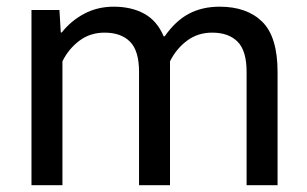

<svg xmlns="http://www.w3.org/2000/svg" viewBox="-20 -543 901 563"><path d="M72.3 0V-513.7H154.3L158.2 -447.8H161.1Q188.5 -482.4 227.3 -502.9Q266.1 -523.4 313.5 -523.4Q365.2 -523.4 402.8 -502.9Q440.4 -482.4 460 -436.5H462.9Q495.1 -482.4 534.2 -502.9Q573.2 -523.4 624 -523.4Q704.1 -523.4 749 -479.2Q793.9 -435.1 793.9 -331.5V0H703.1V-332.5Q703.1 -394 676.8 -420.7Q650.4 -447.3 602.1 -447.3Q560.1 -447.3 528.6 -423.8Q497.1 -400.4 478.5 -363.3V0H387.7V-332.5Q387.7 -394 361.3 -420.7Q335 -447.3 286.6 -447.3Q244.6 -447.3 213.1 -423.8Q181.6 -400.4 163.1 -363.3V0Z"/></svg>

Font: RobotoFlex
Style: Regular
Weight: 400
Designer: Berlow after Robertson
Foundry: Google
Version: Version 2.136